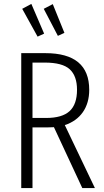

<svg xmlns="http://www.w3.org/2000/svg" viewBox="-20 -955 527 975"><path d="M204.1 -784.2 170.9 -769 92.8 -910.2 139.2 -935.1ZM307.1 -788.1 273.9 -772.9 202.1 -910.2 248 -934.1ZM461.9 0H397.9L253.9 -309.1Q249 -309.1 238.5 -308.6Q228 -308.1 222.2 -308.1H145V0H87.9V-685.1H210Q433.1 -685.1 433.1 -499Q433.1 -432.1 400.9 -385.7Q368.7 -339.4 309.1 -319.8ZM214.8 -356Q295.4 -356 333.3 -390.6Q371.1 -425.3 371.1 -499Q371.1 -569.3 334 -603.3Q296.9 -637.2 207 -637.2H145V-356Z"/></svg>

Font: Fira Sans Compressed Light
Style: Regular
Weight: 300
Width: 1
Designer: Carrois Corporate & Edenspiekermann AG
Foundry: Carrois Corporate GbR & Edenspiekermann AG
Version: Version 4.203;PS 004.203;hotconv 1.0.88;makeotf.lib2.5.64775